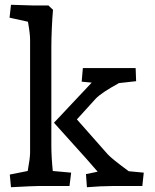

<svg xmlns="http://www.w3.org/2000/svg" viewBox="-20 -779 651 804"><path d="M21 -48 96 -63Q106 -117 106 -140V-612Q106 -638 97 -688L20 -705L26 -759L121 -756H183L202 -738Q199 -706 197 -660.5Q195 -615 195 -582V-170Q195 -123 201 -63L278 -56L271 0H138Q119 0 26 5ZM340 -50 389 -60 341 -115 206 -265 364 -433 322 -437 327 -494H422H548L550 -439L478 -431Q405 -391 381 -366L302 -279L431 -133Q447 -115 519 -62L582 -56L576 0H449Q406 0 344 5Z"/></svg>

Font: Andada Pro Medium
Style: Regular
Weight: 500
Designer: Carolina Giovagnoli
Foundry: Huerta Tipografica
Version: Version 3.005; ttfautohint (v1.8.4)